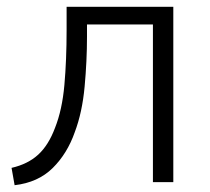

<svg xmlns="http://www.w3.org/2000/svg" viewBox="-20 -536 617 565"><path d="M23 9 14 -42Q62 -53 92.5 -81Q123 -109 142 -160Q163 -213 169.5 -286Q176 -359 176 -448V-516H490V0H430V-464H236V-428Q236 -357 229 -281Q222 -205 200 -147Q178 -84 135 -41.5Q92 1 23 9Z"/></svg>

Font: Ubuntu Sans Light
Style: Regular
Weight: 300
Designer: Dalton Maag Ltd
Foundry: Dalton Maag Ltd
Version: Version 1.006; ttfautohint (v1.8.4.7-5d5b)